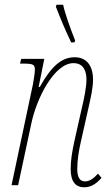

<svg xmlns="http://www.w3.org/2000/svg" viewBox="-20 -786 472 815"><path d="M282 -606H296L299 -614C278 -667 256 -728 248 -766H220L217 -758C238 -704 254 -665 282 -606ZM338 9C366 9 389 -6 411 -31L396 -49C379 -30 361 -16 341 -16C320 -16 308 -31 308 -69C308 -105 314 -144 324 -188L358 -339C364 -368 375 -411 375 -449C375 -498 354 -543 297 -543C243 -543 199 -507 149 -417H144L168 -536H70L65 -516H78C121 -516 128 -512 128 -490C128 -474 123 -448 120 -429L29 0H57L113 -262C136 -371 211 -518 292 -518C337 -518 347 -480 347 -449C347 -414 336 -364 330 -339L296 -188C286 -142 280 -105 280 -69C280 -13 302 9 338 9Z"/></svg>

Font: Noto Serif Condensed Thin
Style: Italic
Weight: 100
Width: 3
Italic angle: -12°
Designer: Monotype Design Team
Foundry: Monotype Imaging Inc.
Version: Version 2.013